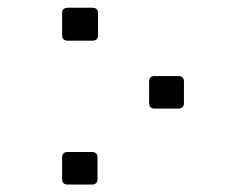

<svg xmlns="http://www.w3.org/2000/svg" viewBox="-20 -506 642 501"><path d="M235.8 -414.6V-471.2Q235.8 -485.8 221.2 -485.8H156.7Q142.1 -485.8 142.1 -471.2V-414.6Q142.1 -399.9 156.7 -399.9H221.2Q235.8 -399.9 235.8 -414.6ZM460 -237.3V-293Q460 -307.6 445.3 -307.6H383.8Q369.1 -307.6 369.1 -293V-237.3Q369.1 -222.7 383.8 -222.7H445.3Q460 -222.7 460 -237.3ZM234.4 -39.1V-94.7Q234.4 -109.4 219.7 -109.4H156.7Q142.1 -109.4 142.1 -94.7V-39.1Q142.1 -24.4 156.7 -24.4H219.7Q234.4 -24.4 234.4 -39.1Z"/></svg>

Font: Hack Dev
Style: Regular
Weight: 400
Designer: Christopher Simpkins
Foundry: Christopher Simpkins
Version: Version 2.0315